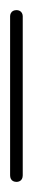

<svg xmlns="http://www.w3.org/2000/svg" viewBox="-20 -360 65 380"><path d="M0 -13H25V-328H0ZM13 -25Q9 -25 6 -23.5Q3 -22 1.5 -19Q0 -16 0 -13Q0 -9 1.5 -6Q3 -3 6 -1.5Q9 0 13 0Q16 0 19 -1.5Q22 -3 23.5 -6Q25 -9 25 -13Q25 -16 23.5 -19Q22 -22 19 -23.5Q16 -25 13 -25ZM13 -340Q9 -340 6 -338.5Q3 -337 1.5 -334Q0 -331 0 -328Q0 -324 1.5 -321Q3 -318 6 -316.5Q9 -315 13 -315Q16 -315 19 -316.5Q22 -318 23.5 -321Q25 -324 25 -328Q25 -331 23.5 -334Q22 -337 19 -338.5Q16 -340 13 -340Z"/></svg>

Font: Wavefont Thin
Style: Regular
Weight: 100
Monospace: yes
Version: Version 3.005;gftools[0.9.33]